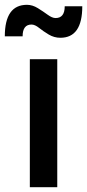

<svg xmlns="http://www.w3.org/2000/svg" viewBox="-36 -778 362 798"><path d="M306 -752Q306 -621 215 -621Q189 -621 166.5 -634.5Q144 -648 126.5 -662Q109 -676 95 -676Q58 -676 58 -627H-16Q-16 -758 76 -758Q99 -758 121.5 -744Q144 -730 162.5 -716.5Q181 -703 195 -703Q233 -703 233 -752ZM88 -532H202V0H88Z"/></svg>

Font: Steamflix Grotesk
Style: Regular
Weight: 400
Designer: Julieta Ulanovsky
Foundry: Julieta Ulanovsky
Version: Version 4.000;PS 004.000;hotconv 1.0.88;makeotf.lib2.5.64775